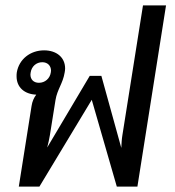

<svg xmlns="http://www.w3.org/2000/svg" viewBox="-20 -695 652 715"><path d="M598.3 -675H512.5L435.8 -191.7C433.3 -177.5 432.5 -159.2 431.7 -144.2L357.5 -412.5H335.8H314.2L155.8 -145.8C160 -160.8 163.3 -177.5 165.8 -191.7L186.7 -322.5C193.3 -362.5 214.2 -384.2 220.8 -425C221.7 -430 222.5 -435 222.5 -440C222.5 -481.7 190 -507.5 144.2 -507.5C93.3 -507.5 50.8 -475 42.5 -425C41.7 -420 41.7 -415 41.7 -410.8C41.7 -370 70.8 -344.2 115 -342.5C106.7 -331.7 100 -317.5 97.5 -300L50 0H126.7L321.7 -323.3L415 0H491.7ZM125 -386.7C105 -386.7 93.3 -399.2 93.3 -417.5C93.3 -420 94.2 -422.5 94.2 -425C97.5 -447.5 115 -463.3 137.5 -463.3C157.5 -463.3 170 -450 170 -431.7C170 -429.2 169.2 -427.5 169.2 -425C165.8 -402.5 147.5 -386.7 125 -386.7Z"/></svg>

Font: Boon Medium
Style: Italic
Weight: 500
Italic angle: -9°
Designer: Sungsit Sawaiwan
Foundry: FontUni
Version: Version 3.0